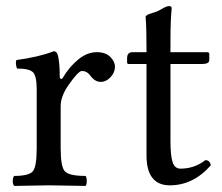

<svg xmlns="http://www.w3.org/2000/svg" viewBox="-20 -611 733 633"><path d="M177 -358Q177 -353 180.5 -351Q184 -349 188 -356Q208 -390 237.5 -414.5Q267 -439 299 -439Q328 -439 343.5 -423.5Q359 -408 359 -391Q359 -372 344.5 -356.5Q330 -341 312 -341Q292 -341 276 -364Q266 -377 250 -377Q238 -377 204 -328Q180 -292 180 -261V-122Q180 -61 194 -46Q208 -31 262 -31Q266 -27 266 -14Q266 -2 262 2Q245 2 203.5 1Q162 0 141 0Q120 0 82 1Q44 2 27 2Q22 -3 22 -14Q22 -26 27 -31Q75 -31 88 -46Q101 -61 101 -122V-317Q101 -360 89 -372.5Q77 -385 36 -385Q30 -402 34 -413Q108 -423 157 -442Q165 -442 169 -434Q177 -412 177 -358Z M417 -439H463Q463 -477 462.5 -502Q462 -527 461.5 -534.5Q461 -542 460.5 -547Q460 -552 460 -555Q460 -562 482 -568Q502 -574 516 -583Q530 -591 538 -591Q546 -591 546 -583Q542 -543 542 -478V-439H662Q670 -439 670 -433V-413Q670 -400 646 -400H542V-147Q542 -98 549 -76.5Q556 -55 575 -55Q621 -55 657 -83Q672 -83 675 -66Q617 0 540 0Q463 0 463 -99V-400H404Q399 -400 399 -406V-419Q399 -439 417 -439Z"/></svg>

Font: Pochaevsk Unicode
Style: Normal
Weight: 400
Version: Version 1.1